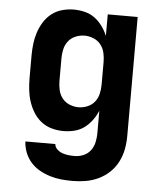

<svg xmlns="http://www.w3.org/2000/svg" viewBox="-53 -574 707 844"><g transform="rotate(5 300.0 -152.5)"><path d="M298 223Q273 223 248 220.5Q223 218 198.5 210.5Q174 203 152 190.5Q130 178 113.5 159.5Q97 141 87.5 117Q78 93 77 68H209Q210 81 220.5 91Q231 101 244 105.5Q257 110 270.5 111.5Q284 113 298 113Q318 113 337 105Q356 97 368 81Q380 65 384.5 45Q389 25 389 5V-95Q380 -73 365.5 -53Q351 -33 331.5 -18.5Q312 -4 288 2Q264 8 239 8Q213 8 187.5 1Q162 -6 141.5 -22Q121 -38 107 -60.5Q93 -83 85 -107.5Q77 -132 74 -158Q71 -184 71 -210V-310Q71 -336 74 -362Q77 -388 85 -412.5Q93 -437 107 -459.5Q121 -482 141.5 -498Q162 -514 187.5 -521Q213 -528 239 -528Q264 -528 288 -522Q312 -516 331.5 -501.5Q351 -487 365.5 -467Q380 -447 389 -425V-520H521V5Q521 35 515.5 64Q510 93 496.5 119.5Q483 146 461.5 166.5Q440 187 413 200Q386 213 356.5 218Q327 223 298 223ZM296 -102Q316 -102 335.5 -110Q355 -118 367.5 -134Q380 -150 384.5 -170Q389 -190 389 -210V-310Q389 -330 384.5 -350Q380 -370 367.5 -386Q355 -402 335.5 -410Q316 -418 296 -418Q276 -418 256.5 -410Q237 -402 224.5 -386Q212 -370 207.5 -350Q203 -330 203 -310V-210Q203 -190 207.5 -170Q212 -150 224.5 -134Q237 -118 256.5 -110Q276 -102 296 -102Z"/></g></svg>

Font: Iosevka Extrabold Extended
Style: Regular
Weight: 800
Width: 7
Monospace: yes
Designer: Belleve Invis
Foundry: Belleve Invis
Version: Version 32.5.0; ttfautohint (v1.8.4)